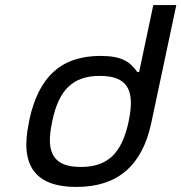

<svg xmlns="http://www.w3.org/2000/svg" viewBox="-20 -730 717 759"><path d="M96 -256 94 -244C58 -75 120 9 282 9C445 9 542 -75 578 -244L677 -710H586L530 -445H523C495 -485 462 -509 378 -509C223 -509 133 -428 96 -256ZM186 -247 187 -253C213 -376 269 -430 375 -430C482 -430 515 -376 489 -253L488 -247C461 -124 406 -70 299 -70C193 -70 159 -124 186 -247Z"/></svg>

Font: LT Wave Text Italic
Style: Regular
Weight: 400
Designer: Daniel Lyons
Version: Version 2.5 (Glyphs App)